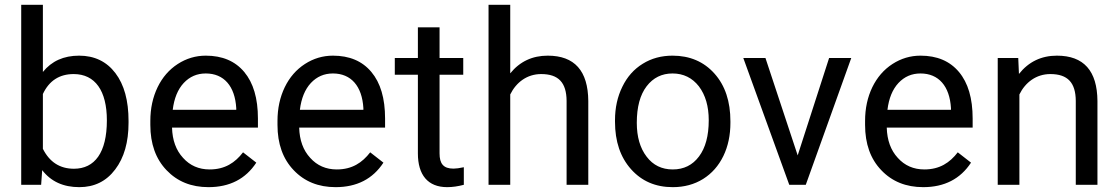

<svg xmlns="http://www.w3.org/2000/svg" viewBox="-20 -770 4661 800"><path d="M515.6 -266.1C515.6 -350.6 497.6 -417 460.9 -465.3C424.3 -513.7 373.5 -538.1 309.6 -538.1C245.6 -538.1 195.3 -515.6 158.7 -470.2V-750H68.4V0H151.4L155.8 -61C192.4 -13.7 243.7 9.8 310.5 9.8C373 9.8 422.9 -14.6 460 -64C497.1 -112.8 515.6 -177.7 515.6 -258.3ZM425.3 -268.6C425.3 -133.8 374.5 -66.9 288.1 -66.9C229.5 -66.9 186.5 -94.7 158.7 -149.9V-378.4C184.6 -433.6 227.5 -461.4 287.1 -461.4C376.5 -461.4 425.3 -391.6 425.3 -268.6Z M848.6 9.8C937 9.8 1003.4 -24.4 1047.9 -92.3L992.7 -135.3C959.5 -92.3 917.5 -64 853.5 -64C808.6 -64 771.5 -80.1 742.7 -112.3C713.4 -144 698.2 -186 696.8 -238.3H1054.7V-275.9C1054.7 -360.4 1035.6 -424.8 997.6 -470.2C959.5 -515.6 906.2 -538.1 837.4 -538.1C795.4 -538.1 756.3 -526.4 720.7 -503.4C684.6 -480 656.7 -447.8 636.7 -406.7C616.7 -365.2 606.4 -318.4 606.4 -266.1V-249.5C606.4 -170.9 628.9 -107.9 673.8 -61C718.8 -13.7 776.9 9.8 848.6 9.8ZM837.4 -463.9C913.1 -463.9 959 -411.1 964.4 -319.3V-312.5H699.7C705.6 -360.4 720.7 -397.5 745.6 -424.3C770.5 -450.7 800.8 -463.9 837.4 -463.9Z M1378.4 9.8C1466.8 9.8 1533.2 -24.4 1577.6 -92.3L1522.5 -135.3C1489.3 -92.3 1447.3 -64 1383.3 -64C1338.4 -64 1301.3 -80.1 1272.5 -112.3C1243.2 -144 1228 -186 1226.6 -238.3H1584.5V-275.9C1584.5 -360.4 1565.4 -424.8 1527.3 -470.2C1489.3 -515.6 1436 -538.1 1367.2 -538.1C1325.2 -538.1 1286.1 -526.4 1250.5 -503.4C1214.4 -480 1186.5 -447.8 1166.5 -406.7C1146.5 -365.2 1136.2 -318.4 1136.2 -266.1V-249.5C1136.2 -170.9 1158.7 -107.9 1203.6 -61C1248.5 -13.7 1306.6 9.8 1378.4 9.8ZM1367.2 -463.9C1442.9 -463.9 1488.8 -411.1 1494.1 -319.3V-312.5H1229.5C1235.4 -360.4 1250.5 -397.5 1275.4 -424.3C1300.3 -450.7 1330.6 -463.9 1367.2 -463.9Z M1721.2 -656.2V-528.3H1625V-458.5H1721.2V-130.9C1721.2 -41 1762.7 9.8 1843.3 9.8C1865.7 9.8 1888.7 6.3 1912.6 0V-73.2C1894.5 -69.3 1879.9 -67.4 1869.6 -67.4C1827.1 -67.4 1811.5 -88.4 1811.5 -130.9V-458.5H1910.2V-528.3H1811.5V-656.2Z M2106 -750H2015.6V0H2106V-376.5C2130.9 -427.2 2176.3 -461.4 2234.9 -461.4C2307.1 -461.4 2340.3 -425.8 2340.8 -349.6V0H2431.2V-349.1C2430.2 -475.1 2374 -538.1 2262.2 -538.1C2198.2 -538.1 2146 -513.7 2106 -464.4Z M2542.5 -262.7C2542.5 -180.7 2564.9 -114.7 2609.4 -64.9C2653.8 -15.1 2711.4 9.8 2783.2 9.8C2830.6 9.8 2873 -1.5 2909.7 -24.4C2946.3 -47.4 2974.1 -79.1 2994.1 -120.1C3013.7 -160.6 3023.4 -207 3023.4 -258.3V-264.6C3023.4 -347.2 3001.5 -413.6 2957 -463.4C2912.6 -513.2 2854 -538.1 2782.2 -538.1C2735.8 -538.1 2694.3 -526.9 2658.2 -504.4C2621.6 -481.9 2593.3 -450.2 2573.2 -408.7C2552.7 -367.2 2542.5 -320.8 2542.5 -269ZM2633.3 -258.3C2633.3 -324.2 2647 -375 2674.3 -410.6C2701.7 -446.3 2737.8 -463.9 2782.2 -463.9C2827.6 -463.9 2864.3 -445.8 2892.1 -410.2C2919.4 -374 2933.1 -327.1 2933.1 -269C2933.1 -204.1 2919.4 -153.8 2892.6 -118.2C2865.7 -82 2829.1 -64 2783.2 -64C2737.8 -64 2701.2 -81.5 2674.3 -117.2C2647 -152.8 2633.3 -199.7 2633.3 -258.3Z M3169.4 -528.3H3077.1L3268.6 0H3337.4L3526.9 -528.3H3434.6L3303.7 -122.6Z M3826.7 9.8C3915 9.8 3981.4 -24.4 4025.9 -92.3L3970.7 -135.3C3937.5 -92.3 3895.5 -64 3831.5 -64C3786.6 -64 3749.5 -80.1 3720.7 -112.3C3691.4 -144 3676.3 -186 3674.8 -238.3H4032.7V-275.9C4032.7 -360.4 4013.7 -424.8 3975.6 -470.2C3937.5 -515.6 3884.3 -538.1 3815.4 -538.1C3773.4 -538.1 3734.4 -526.4 3698.7 -503.4C3662.6 -480 3634.8 -447.8 3614.7 -406.7C3594.7 -365.2 3584.5 -318.4 3584.5 -266.1V-249.5C3584.5 -170.9 3606.9 -107.9 3651.9 -61C3696.8 -13.7 3754.9 9.8 3826.7 9.8ZM3815.4 -463.9C3891.1 -463.9 3937 -411.1 3942.4 -319.3V-312.5H3677.7C3683.6 -360.4 3698.7 -397.5 3723.6 -424.3C3748.5 -450.7 3778.8 -463.9 3815.4 -463.9Z M4137.2 -528.3V0H4227.5V-376.5C4252.4 -427.2 4297.9 -461.4 4356.4 -461.4C4428.7 -461.4 4461.9 -425.8 4462.4 -349.6V0H4552.7V-349.1C4551.8 -475.1 4495.6 -538.1 4383.8 -538.1C4318.8 -538.1 4266.1 -512.7 4225.6 -461.9L4222.7 -528.3Z"/></svg>

Font: Roboto
Style: Regular
Weight: 400
Designer: Google
Version: Version 2.137; 2017